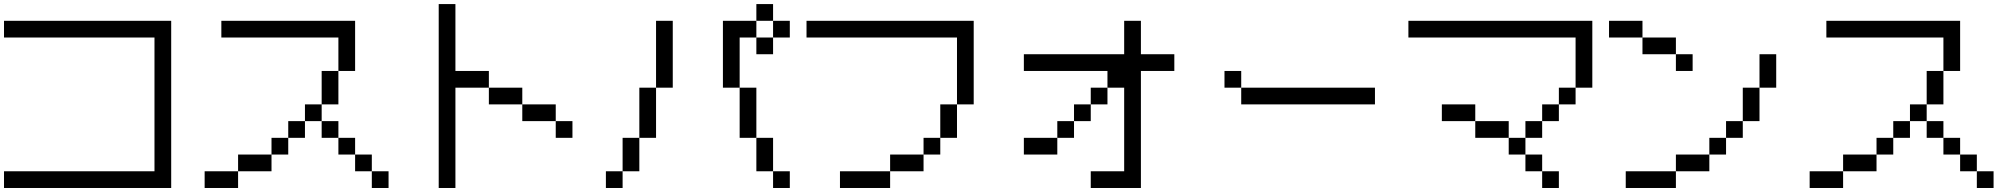

<svg xmlns="http://www.w3.org/2000/svg" viewBox="-20 -937 10040 957"><path d="M0 0V-83.3H750V-750H0V-833.3H833.3V0Z M1000 0V-83.3H1166.7V0ZM1750 -166.7H1666.7V-250H1750ZM1750 -83.3V-166.7H1833.3V-83.3ZM1750 -583.3H1666.7V-750H1083.3V-833.3H1750ZM1166.7 -83.3V-166.7H1333.3V-83.3ZM1916.7 -83.3V0H1833.3V-83.3ZM1333.3 -166.7V-250H1416.7V-166.7ZM1500 -333.3V-416.7H1583.3V-333.3ZM1500 -250H1416.7V-333.3H1500ZM1666.7 -416.7H1583.3V-583.3H1666.7ZM1666.7 -333.3V-250H1583.3V-333.3Z M2750 -416.7V-333.3H2583.3V-416.7ZM2750 -333.3H2833.3V-250H2750ZM2166.7 0V-916.7H2250V-583.3H2416.7V-500H2250V0ZM2416.7 -416.7V-500H2583.3V-416.7Z M3750 -916.7H3833.3V-833.3H3750ZM3000 0V-83.3H3083.3V0ZM3750 -83.3V-250H3833.3V-83.3ZM3750 -250H3666.7V-500H3750ZM3750 -833.3V-750H3666.7V-500H3583.3V-833.3ZM3750 -750H3833.3V-666.7H3750ZM3166.7 -83.3H3083.3V-250H3166.7ZM3166.7 -250V-500H3250V-250ZM3916.7 -83.3V0H3833.3V-83.3ZM3916.7 -833.3V-750H3833.3V-833.3ZM3333.3 -500H3250V-833.3H3333.3Z M4666.7 -166.7H4583.3V-250H4666.7ZM4666.7 -416.7H4750V-250H4666.7ZM4000 -750V-833.3H4833.3V-416.7H4750V-750ZM4166.7 0V-83.3H4416.7V0ZM4416.7 -83.3V-166.7H4583.3V-83.3Z M5333.3 -333.3V-416.7H5416.7V-333.3ZM5333.3 -250H5250V-333.3H5333.3ZM5500 -416.7H5416.7V-500H5500ZM5500 -500V-583.3H5083.3V-666.7H5583.3V-833.3H5666.7V-666.7H5833.3V-583.3H5666.7V0H5416.7V-83.3H5583.3V-500ZM5083.3 -166.7V-250H5250V-166.7Z M6083.3 -500V-583.3H6166.7V-500ZM6166.7 -416.7V-500H6833.3V-416.7Z M7000 -750V-833.3H7916.7V-500H7833.3V-750ZM7750 -83.3V0H7666.7V-83.3ZM7750 -416.7V-333.3H7666.7V-416.7ZM7750 -500H7833.3V-416.7H7750ZM7166.7 -333.3V-416.7H7333.3V-333.3ZM7333.3 -333.3H7500V-250H7333.3ZM7500 -166.7V-250H7583.3V-166.7ZM7666.7 -166.7V-83.3H7583.3V-166.7ZM7666.7 -333.3V-250H7583.3V-333.3Z M8000 -750V-833.3H8166.7V-750ZM8750 -333.3H8666.7V-500H8750ZM8750 -500V-666.7H8833.3V-500ZM8166.7 -750H8333.3V-666.7H8166.7ZM8333.3 -83.3V-166.7H8500V-83.3ZM8333.3 0H8083.3V-83.3H8333.3ZM8333.3 -583.3V-666.7H8416.7V-583.3ZM8500 -166.7V-250H8583.3V-166.7ZM8666.7 -333.3V-250H8583.3V-333.3Z M9000 0V-83.3H9166.7V0ZM9750 -166.7H9666.7V-250H9750ZM9750 -83.3V-166.7H9833.3V-83.3ZM9750 -583.3H9666.7V-750H9083.3V-833.3H9750ZM9166.7 -83.3V-166.7H9333.3V-83.3ZM9916.7 -83.3V0H9833.3V-83.3ZM9333.3 -166.7V-250H9416.7V-166.7ZM9500 -333.3V-416.7H9583.3V-333.3ZM9500 -250H9416.7V-333.3H9500ZM9666.7 -416.7H9583.3V-583.3H9666.7ZM9666.7 -333.3V-250H9583.3V-333.3Z"/></svg>

Font: GalmuriMono11 Regular
Style: Regular
Weight: 400
Designer: Lee Minseo (quiple)
Version: Version 2.399;hotconv 1.1.1;makeotfexe 2.6.0 DEVELOPMENT